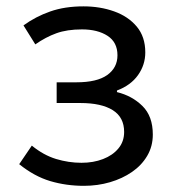

<svg xmlns="http://www.w3.org/2000/svg" viewBox="-20 -577 550 610"><path d="M246.5 13.4Q190.3 13.4 139.7 -1.6Q89 -16.7 41 -55.4L81.1 -114.4Q118.1 -84.1 158.1 -71.9Q198.1 -59.8 238.9 -59.8Q276.8 -59.8 307.4 -71.7Q338.1 -83.5 356.2 -105.4Q374.4 -127.2 374.4 -157.8Q374.4 -204.3 338.3 -227Q302.1 -249.7 235.5 -249.7H160V-315.5H222.8Q288.1 -315.5 320.6 -338.6Q353.2 -361.8 353.2 -401.4Q353.2 -442.7 321.7 -463.2Q290.2 -483.6 240.4 -483.6Q192.9 -483.6 159 -471.3Q125.2 -459.1 92.2 -436L54.6 -496.3Q93.1 -524.3 139.4 -540.5Q185.7 -556.8 245.1 -556.8Q298 -556.8 342.7 -540.8Q387.5 -524.8 414.5 -492.5Q441.6 -460.1 441.6 -410.5Q441.6 -371 418.5 -338.4Q395.4 -305.9 351.6 -289.4V-284.4Q399.8 -272.6 432.6 -240.2Q465.5 -207.8 465.5 -149.6Q465.5 -112.1 447.7 -81.9Q430 -51.8 399.4 -30.7Q368.8 -9.6 329.5 1.9Q290.2 13.4 246.5 13.4Z"/></svg>

Font: Noto Sans TC
Style: Regular
Weight: 100
Designer: Ryoko NISHIZUKA 西塚涼子 (kana, bopomofo & ideographs); Paul D. Hunt (Latin, Greek & Cyrillic); Sandoll Communications 산돌커뮤니
Foundry: Adobe
Version: Version 2.004;hotconv 1.0.118;makeotfexe 2.5.65603